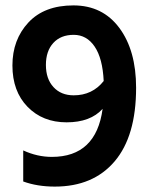

<svg xmlns="http://www.w3.org/2000/svg" viewBox="-20 -683 562 711"><path d="M484 -358Q484 -179 404.5 -85.5Q325 8 183 8Q118 8 66 -11V-126Q118 -102 172 -102Q336 -102 360 -280Q315 -230 226.5 -230Q138 -230 82 -287.5Q26 -345 26 -440.5Q26 -536 85 -599.5Q144 -663 252 -663Q360 -663 422 -579.5Q484 -496 484 -358ZM253 -330Q322 -330 364 -383Q360 -467 330.5 -510.5Q301 -554 253 -554Q205 -554 177.5 -524Q150 -494 150 -442.5Q150 -391 178 -360.5Q206 -330 253 -330Z"/></svg>

Font: Hind Kochi SemiBold
Style: Regular
Weight: 600
Designer: Dhruvi Tolia
Foundry: Indian Type Foundry
Version: Version 0.702;PS 1.0;hotconv 1.0.81;makeotf.lib2.5.63406